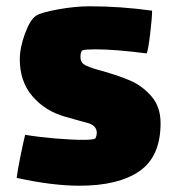

<svg xmlns="http://www.w3.org/2000/svg" viewBox="-20 -543 550 611"><path d="M233 48Q146 48 33 23Q36 -1 45 -45.5Q54 -90 60 -114Q102 -107 154.5 -102.5Q207 -98 244 -98Q276 -98 283 -102Q284 -103 286 -108.5Q288 -114 288 -120Q288 -144 258 -152Q249 -154 186 -172Q123 -190 83 -237Q43 -284 43 -354Q43 -391 59.5 -436Q76 -481 95 -493Q109 -503 164 -513Q219 -523 265 -523Q364 -523 464 -509Q464 -487 458 -436.5Q452 -386 447 -373Q346 -386 284 -386Q252 -386 243 -383Q240 -382 238 -376.5Q236 -371 236 -362Q236 -346 246 -339Q257 -330 302 -318Q356 -303 394.5 -286.5Q433 -270 462 -236.5Q491 -203 491 -151Q491 -45 424 1.5Q357 48 233 48Z"/></svg>

Font: Lalezar
Style: Bold
Weight: 700
Designer: Borna Izadpanah
Foundry: Borna Izadpanah
Version: Version 1.003;January 24, 2021;FontCreator 13.0.0.2683 64-bi